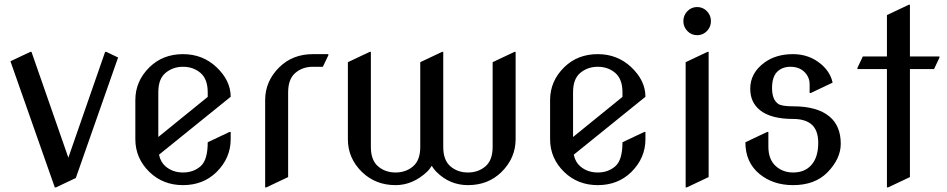

<svg xmlns="http://www.w3.org/2000/svg" viewBox="-20 -777 4025 816"><path d="M212.9 19.5 24.4 -516.6 108.9 -556.6H113.8L270.5 -106.9L426.8 -556.6H431.6L481.9 -532.7L302.2 -20.5L217.8 19.5Z M960.4 -216.3V-185.5Q960.4 -105 899.9 -45.4Q843.3 9.8 757.8 9.8Q673.3 9.8 615.7 -45.4Q555.2 -104 555.2 -185.5V-351.6Q555.2 -432.6 615.7 -491.7Q672.4 -546.9 757.8 -546.9Q841.3 -546.9 899.9 -491.7Q960.4 -434.6 960.4 -365.7L655.8 -119.6Q662.6 -87.9 683.1 -70.3Q713.9 -43.9 757.8 -43.9Q801.8 -43.9 832.3 -70.3Q862.8 -96.7 862.8 -172.4L955.6 -216.3ZM652.8 -194.8 862.8 -365.2V-384.8Q862.8 -440.4 832.5 -466.8Q801.8 -493.2 757.8 -493.2Q714.4 -493.2 683.1 -466.8Q652.8 -441.4 652.8 -384.8Z M1106.9 19.5V-351.6Q1106.9 -432.1 1167.5 -491.7Q1224.1 -546.9 1309.6 -546.9H1375.5V-542L1352.1 -493.2H1309.6Q1265.6 -493.2 1235.1 -467Q1204.6 -440.9 1204.6 -384.8V-24.4L1111.8 19.5Z M1458.5 -512.7 1551.3 -556.6H1556.2V-152.3Q1556.2 -96.2 1586.7 -70.1Q1617.2 -43.9 1661.1 -43.9Q1705.1 -43.9 1735.6 -70.1Q1766.1 -96.2 1766.1 -152.3V-512.7L1858.9 -556.6H1863.8V-152.3Q1863.8 -96.2 1894.3 -70.1Q1924.8 -43.9 1968.8 -43.9Q2012.7 -43.9 2043.2 -70.1Q2073.7 -96.2 2073.7 -152.3V-512.7L2166.5 -556.6H2171.4V-185.5Q2171.4 -105 2110.8 -45.4Q2054.2 9.8 1968.8 9.8Q1891.1 9.8 1834.5 -46.9Q1823.7 -57.6 1814.9 -72.3Q1806.2 -58.1 1795.4 -47.4Q1734.4 9.8 1661.1 9.8Q1576.7 9.8 1519 -45.4Q1458.5 -104 1458.5 -185.5Z M2723.1 -216.3V-185.5Q2723.1 -105 2662.6 -45.4Q2606 9.8 2520.5 9.8Q2436 9.8 2378.4 -45.4Q2317.9 -104 2317.9 -185.5V-351.6Q2317.9 -432.6 2378.4 -491.7Q2435.1 -546.9 2520.5 -546.9Q2604 -546.9 2662.6 -491.7Q2723.1 -434.6 2723.1 -365.7L2418.5 -119.6Q2425.3 -87.9 2445.8 -70.3Q2476.6 -43.9 2520.5 -43.9Q2564.5 -43.9 2595 -70.3Q2625.5 -96.7 2625.5 -172.4L2718.3 -216.3ZM2415.5 -194.8 2625.5 -365.2V-384.8Q2625.5 -440.4 2595.2 -466.8Q2564.5 -493.2 2520.5 -493.2Q2477.1 -493.2 2445.8 -466.8Q2415.5 -441.4 2415.5 -384.8Z M2901.4 -645Q2884.3 -662.6 2884.3 -687.3Q2884.3 -711.9 2901.4 -729.5Q2918.5 -747.1 2942.9 -747.1Q2967.3 -747.1 2984.4 -729.5Q3001.5 -711.9 3001.5 -687.3Q3001.5 -662.6 2984.4 -645Q2967.3 -627.4 2942.9 -627.4Q2918.5 -627.4 2901.4 -645ZM2894 19.5V-512.7L2986.8 -556.6H2991.7V-24.4L2898.9 19.5Z M3147.9 -172.4 3240.7 -216.3H3245.6V-153.8Q3245.6 -99.1 3277.3 -70.8Q3307.6 -43.9 3350.6 -43.9Q3400.4 -43.9 3428.2 -75.7Q3457.5 -108.4 3457.5 -169.9Q3457.5 -226.1 3426.3 -250.5Q3399.4 -271.5 3350.1 -271.5Q3255.9 -271.5 3209.5 -309.1Q3168.5 -342.3 3168.5 -399.9Q3168.5 -467.8 3230.5 -512.2Q3278.8 -546.9 3350.6 -546.9Q3419.4 -546.9 3470.2 -503.9Q3509.3 -470.2 3518.6 -425.8L3425.8 -381.8H3420.9V-419.4Q3420.9 -443.8 3406.2 -462.9Q3382.8 -493.2 3339.4 -493.2Q3304.7 -493.2 3282.7 -471.7Q3261.2 -449.7 3261.2 -402.8Q3261.2 -353.5 3287.6 -335.4Q3302.2 -325.2 3350.1 -325.2Q3453.6 -325.2 3505.4 -281.7Q3553.2 -241.7 3553.2 -166Q3553.2 -102.5 3497.1 -44.9Q3443.8 9.8 3350.6 9.8Q3266.1 9.8 3208.5 -37.1Q3147.9 -86.4 3147.9 -172.4Z M3749.5 19.5V-483.4H3624V-488.3L3647 -537.1H3749.5V-712.9L3842.3 -756.8H3847.2V-537.1H3972.7V-532.2L3949.7 -483.4H3847.2V-24.4L3754.4 19.5Z"/></svg>

Font: Nova Slim
Style: Book
Weight: 400
Version: Version 2.000